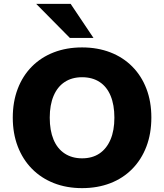

<svg xmlns="http://www.w3.org/2000/svg" viewBox="-20 -961 847 992"><path d="M404 11Q324 11 258 -15Q192 -41 144.5 -89.5Q97 -138 71.5 -205Q46 -272 46 -353Q46 -435 71.5 -502Q97 -569 144.5 -617Q192 -665 258 -690.5Q324 -716 404 -716Q484 -716 550 -690.5Q616 -665 663.5 -617Q711 -569 736.5 -502.5Q762 -436 762 -354Q762 -271 736.5 -204Q711 -137 663.5 -88.5Q616 -40 550 -14.5Q484 11 404 11ZM404 -143Q457 -143 494 -168Q531 -193 551 -240Q571 -287 571 -353Q571 -419 551.5 -466Q532 -513 494.5 -537.5Q457 -562 404 -562Q352 -562 314.5 -537.5Q277 -513 257 -466Q237 -419 237 -353Q237 -287 256.5 -240Q276 -193 314 -168Q352 -143 404 -143ZM341 -765 167 -941H345L463 -765Z"/></svg>

Font: Nunito Sans 12pt ExtraLight Black
Style: Regular
Weight: 900
Version: Version 3.101;gftools[0.9.27]